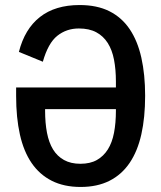

<svg xmlns="http://www.w3.org/2000/svg" viewBox="-20 -730 640 762"><path d="M300 12Q234 12 185.5 -12.5Q137 -37 105.5 -83Q74 -129 59 -196Q44 -263 44 -349V-383H440V-407Q440 -454 432.5 -493Q425 -532 407.5 -559.5Q390 -587 362 -602Q334 -617 293 -617Q244 -617 207.5 -588Q171 -559 150 -485L55 -524Q78 -615 138.5 -662.5Q199 -710 296 -710Q365 -710 414 -685.5Q463 -661 494.5 -614.5Q526 -568 541 -501Q556 -434 556 -350Q556 -264 541 -197Q526 -130 494.5 -83.5Q463 -37 414.5 -12.5Q366 12 300 12ZM299 -80Q338 -80 364.5 -95Q391 -110 408 -137Q425 -164 432.5 -203Q440 -242 440 -290V-297H159V-290Q159 -242 166.5 -203Q174 -164 190.5 -137Q207 -110 234 -95Q261 -80 299 -80Z"/></svg>

Font: IBM Plex Mono Medium
Style: Regular
Weight: 500
Monospace: yes
Designer: Mike Abbink, Paul van der Laan, Pieter van Rosmalen
Foundry: Bold Monday
Version: Version 2.3